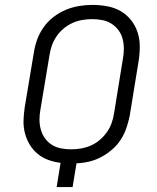

<svg xmlns="http://www.w3.org/2000/svg" viewBox="-20 -763 640 783"><path d="M211 0 227 -99Q201 -102 176.5 -111Q152 -120 133 -136Q114 -152 101 -173.5Q88 -195 81.5 -220.5Q75 -246 76 -273Q77 -300 81 -327L118 -548Q122 -575 131.5 -601.5Q141 -628 158 -652Q175 -676 198.5 -694Q222 -712 248.5 -723Q275 -734 302.5 -738.5Q330 -743 357 -743Q387 -743 417 -737.5Q447 -732 471.5 -718Q496 -704 514 -681.5Q532 -659 541 -631.5Q550 -604 550 -573.5Q550 -543 545 -512L509 -291Q504 -266 495.5 -241Q487 -216 472.5 -193.5Q458 -171 437 -153Q416 -135 392.5 -122.5Q369 -110 343.5 -104Q318 -98 292 -97L276 0ZM270 -154Q290 -154 310.5 -157.5Q331 -161 350.5 -169.5Q370 -178 386.5 -192Q403 -206 415.5 -223.5Q428 -241 435 -260.5Q442 -280 445 -300L481 -522Q485 -543 485 -564Q485 -585 480 -604.5Q475 -624 463 -640Q451 -656 434.5 -666.5Q418 -677 397.5 -681Q377 -685 356 -685Q336 -685 315.5 -681.5Q295 -678 276 -669.5Q257 -661 240 -647Q223 -633 211 -615.5Q199 -598 192 -578.5Q185 -559 182 -539L145 -317Q141 -296 141 -275Q141 -254 146.5 -234.5Q152 -215 163.5 -199Q175 -183 191.5 -172.5Q208 -162 228.5 -158Q249 -154 270 -154Z"/></svg>

Font: Iosevka SS04 Light Extended
Style: Italic
Weight: 300
Width: 7
Italic angle: -9°
Monospace: yes
Designer: Belleve Invis
Foundry: Belleve Invis
Version: Version 19.0.0; ttfautohint (v1.8.4)